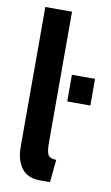

<svg xmlns="http://www.w3.org/2000/svg" viewBox="-87 -795 493 850"><g transform="rotate(10 160.0 -370.0)"><path d="M156 10Q100 10 73 -26Q46 -62 46 -121V-750H166V-162Q166 -121.5 174.2 -106.8Q182.5 -92 211 -92L201 10ZM214 -355V-475H318V-355Z"/></g></svg>

Font: Cabin Condensed
Style: Bold
Weight: 700
Width: 3
Designer: Pablo Impallari
Foundry: Pablo Impallari. http://www.impallari.com Igino Marini. http://www.ikern.com
Version: Version 3.001; ttfautohint (v1.8.3)